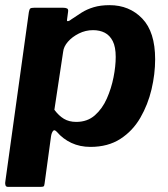

<svg xmlns="http://www.w3.org/2000/svg" viewBox="-22 -560 651 745"><path d="M8 165Q1 165 -1 158Q-3 151 -1 142L90 -513Q92 -524 95.5 -527Q99 -530 112 -530H222Q233 -530 238.5 -527Q244 -524 242 -513L238 -483Q237 -477 242.5 -478Q248 -479 255 -485Q274 -498 294.5 -511Q315 -524 341.5 -532Q368 -540 403 -540Q480 -540 530 -488Q580 -436 580 -330Q580 -273 566 -213.5Q552 -154 522.5 -103Q493 -52 445 -21Q397 10 329 10Q288 10 255 -5.5Q222 -21 199 -48Q189 -59 183.5 -51.5Q178 -44 176 -31L151 152Q150 161 147.5 163Q145 165 137 165H8ZM274 -87Q317 -87 346 -112.5Q375 -138 392.5 -177.5Q410 -217 418.5 -260Q427 -303 427 -339Q427 -378 415.5 -400.5Q404 -423 384.5 -433Q365 -443 339 -443Q310 -443 284 -430Q258 -417 241.5 -398Q225 -379 223 -359L189 -134Q206 -111 226 -99Q246 -87 274 -87Z"/></svg>

Font: Libre Franklin Thin
Style: Bold Italic
Weight: 700
Italic angle: -8°
Version: Version 3.000